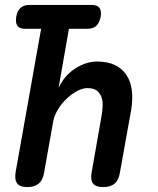

<svg xmlns="http://www.w3.org/2000/svg" viewBox="-20 -750 640 780"><path d="M82 -633Q60 -633 51 -645Q42 -657 46 -682Q50 -706 63.5 -718Q77 -730 99 -730H352Q375 -730 384 -718Q393 -706 389 -682Q384 -657 371 -645Q358 -633 335 -633H260L218 -393Q242 -444 286 -472Q330 -500 374 -500Q418 -500 447.5 -485.5Q477 -471 494 -445Q511 -419 515.5 -383Q520 -347 513 -304L467 -48Q462 -18 445.5 -4Q429 10 399 10Q370 10 358.5 -4Q347 -18 352 -48L392 -276Q396 -298 397 -319Q398 -340 392 -356Q386 -372 373 -382Q360 -392 335 -392Q314 -392 291 -379Q268 -366 248 -346.5Q228 -327 214 -303Q200 -279 196 -256L159 -48Q154 -18 137 -4Q120 10 91 10Q62 10 50.5 -4Q39 -18 43 -48L147 -633Z"/></svg>

Font: Maple Mono SemiBold
Style: Italic
Weight: 600
Italic angle: -10°
Monospace: yes
Designer: subframe7536
Version: Version 7.000